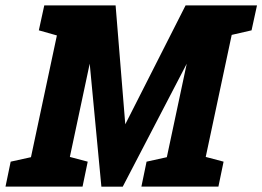

<svg xmlns="http://www.w3.org/2000/svg" viewBox="-64 -687 966 707"><path d="M309.3 0.3 246 -667H361.7L397.3 -229.3L619.3 -667H735.3L388 0.3ZM27 0 169 -667H312L170 0ZM527.3 0 669.3 -667H812.3L670.3 0ZM-43.7 0 -24.7 -91.7 81 -115 36.3 0ZM160 0 158.7 -118.3 259 -91.7 240 0ZM456.7 0 475.7 -91.7 581.3 -115 536.7 0ZM99 -667H179L173 -548.7L79 -575.3ZM660.3 0 659 -118.3 759.3 -91.7 740.3 0ZM720.3 -542.7 802.3 -667H882.3L862.3 -575.3Z"/></svg>

Font: Epunda Slab Light
Style: Italic
Weight: 300
Italic angle: -12°
Designer: Simon Atzbach
Foundry: typofactur
Version: Version 1.102